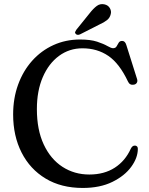

<svg xmlns="http://www.w3.org/2000/svg" viewBox="-20 -912 738 950"><path d="M662 -175.5Q662 -131.5 629.5 -86.8Q597 -42 536 -12Q475 18 389.5 18Q283 18 205.8 -28.5Q128.5 -75 86.8 -157.2Q45 -239.5 45 -345.5Q45 -426 69.8 -493.8Q94.5 -561.5 139.2 -611.5Q184 -661.5 244.5 -689Q305 -716.5 376 -716.5Q428 -716.5 460.5 -705.8Q493 -695 511.5 -684.2Q530 -673.5 539.5 -673.5Q551.5 -673.5 556.8 -682.5Q562 -691.5 567.2 -700.5Q572.5 -709.5 584.5 -709.5Q599 -709.5 605 -689.5L658.5 -520Q661.5 -510 656.8 -502.2Q652 -494.5 642 -493Q621.5 -489.5 613 -509Q571 -598 516 -635.5Q461 -673 388 -673Q323 -673 272 -635.5Q221 -598 191.8 -530.5Q162.5 -463 162.5 -372Q162.5 -269.5 196.5 -197Q230.5 -124.5 289.2 -86.5Q348 -48.5 422 -48.5Q495.5 -48.5 547.8 -82.2Q600 -116 627 -176Q635.5 -193.5 649.5 -191.5Q662 -189.5 662 -175.5ZM424 -847Q442 -870 458.8 -882.5Q475.5 -895 496.5 -890.5Q515 -886.5 523.5 -871.8Q532 -857 528 -842.5Q524 -824 509.5 -812.5Q495 -801 472.5 -791L376 -742Q362 -736 354.5 -744.5Q350 -749 352 -754.2Q354 -759.5 357.5 -764.5Z"/></svg>

Font: Fraunces 9pt
Style: Regular
Weight: 400
Version: Version 1.000;[b76b70a41]